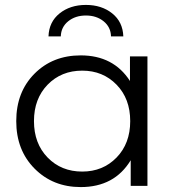

<svg xmlns="http://www.w3.org/2000/svg" viewBox="-20 -755 713 780"><path d="M227 -607H177Q179 -666 222 -700.5Q265 -735 329 -735Q393 -735 436 -700.5Q479 -666 481 -607H431Q430 -645 401 -668.5Q372 -692 329 -692Q286 -692 257 -668.5Q228 -645 227 -607ZM508 -526H579V0H511V-104Q445 5 308 5Q195 5 120.5 -70Q46 -145 46 -263Q46 -381 120 -455.5Q194 -530 308 -530Q441 -530 508 -426ZM314 -58Q398 -58 453.5 -115Q509 -172 509 -263Q509 -354 453.5 -411Q398 -468 314 -468Q229 -468 173.5 -411Q118 -354 118 -263Q118 -172 173.5 -115Q229 -58 314 -58Z"/></svg>

Font: mBank
Style: Regular
Weight: 400
Designer: Julieta Ulanovsky
Foundry: Julieta Ulanovsky
Version: Version 7.200;PS 007.200;hotconv 1.0.88;makeotf.lib2.5.64775